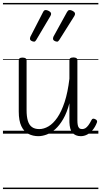

<svg xmlns="http://www.w3.org/2000/svg" viewBox="-20 -905 686 1300"><path d="M240 17Q203 17 172.5 1.5Q142 -14 124.5 -51Q107 -88 107 -150V-496Q107 -506 113 -510.5Q119 -515 132 -515Q146 -515 153 -510.5Q160 -506 160 -496V-159Q160 -116 168.5 -87.5Q177 -59 196 -45Q215 -31 246 -31Q277 -31 308.5 -49.5Q340 -68 368 -108.5Q396 -149 417.5 -214Q439 -279 450 -372V-497Q450 -507 456.5 -511.5Q463 -516 478 -516Q490 -516 497 -511.5Q504 -507 504 -497V-90Q504 -72 506.5 -58.5Q509 -45 516 -38Q523 -31 536 -31Q548 -31 558 -37Q568 -43 578.5 -57Q589 -71 600 -93Q604 -101 610.5 -101.5Q617 -102 625 -98Q634 -94 636.5 -87.5Q639 -81 636 -75Q625 -46 607.5 -25Q590 -4 569.5 6.5Q549 17 527 17Q509 17 494.5 11Q480 5 470 -6.5Q460 -18 455.5 -36Q451 -54 450 -77V-206Q433 -142 408 -99Q383 -56 354.5 -30.5Q326 -5 296 6Q266 17 240 17ZM211 -623Q202 -623 192.5 -628.5Q183 -634 183 -643Q183 -646 183.5 -648.5Q184 -651 186 -657L272 -824Q275 -830 279 -833.5Q283 -837 289 -837Q296 -837 304.5 -833.5Q313 -830 319.5 -824.5Q326 -819 326 -812Q326 -808 325 -804.5Q324 -801 321 -796L225 -634Q222 -629 218.5 -626Q215 -623 211 -623ZM367 -623Q358 -623 348.5 -628.5Q339 -634 339 -643Q339 -646 339.5 -648.5Q340 -651 342 -657L434 -824Q438 -830 441.5 -833.5Q445 -837 452 -837Q459 -837 467 -833.5Q475 -830 481.5 -824.5Q488 -819 488 -812Q488 -808 487 -804.5Q486 -801 483 -796L381 -634Q377 -629 374 -626Q371 -623 367 -623ZM0 365H646V375H0ZM0 -20H646V0H0ZM0 -505H646V-500H0ZM0 -885H646V-875H0Z"/></svg>

Font: Playwrite AT Guides
Style: Regular
Weight: 400
Designer: Veronika Burian, José Scaglione
Foundry: TypeTogether
Version: Version 1.003